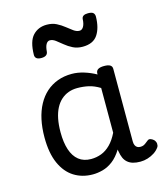

<svg xmlns="http://www.w3.org/2000/svg" viewBox="-120 -894 864 1003"><g transform="rotate(-15 312.0 -393.0)"><path d="M258 17Q201 17 157 -10.5Q113 -38 88 -94Q63 -150 63 -235Q63 -287 72.5 -331Q82 -375 101 -410Q120 -445 147 -469Q174 -493 209 -506Q244 -519 286 -519Q318 -519 352 -508.5Q386 -498 416 -481V-486Q416 -501 427 -508Q438 -515 460 -515Q482 -515 492.5 -508.5Q503 -502 503 -488V-96Q503 -83 507 -74.5Q511 -66 518 -62Q525 -58 534 -58Q544 -58 550.5 -60.5Q557 -63 563.5 -68Q570 -73 579 -80Q586 -86 595 -83.5Q604 -81 613 -73Q622 -63 623 -52Q624 -41 619 -33Q608 -17 591 -6Q574 5 554.5 11Q535 17 515 17Q492 17 475 12Q458 7 446 -3.5Q434 -14 427.5 -29Q421 -44 418 -63Q418 -64 417 -67.5Q416 -71 416 -75Q393 -38 366.5 -18Q340 2 312 9.5Q284 17 258 17ZM151 -239Q151 -184 164 -144.5Q177 -105 203.5 -84Q230 -63 270 -63Q299 -63 325.5 -73Q352 -83 375 -106Q398 -129 416 -166V-408Q385 -427 356 -433.5Q327 -440 295 -440Q269 -440 247 -432Q225 -424 207 -408Q189 -392 176.5 -368Q164 -344 157.5 -312Q151 -280 151 -239ZM155 -640Q121 -640 121 -666Q122 -739 151 -770Q180 -801 226 -801Q256 -801 278.5 -789.5Q301 -778 319 -763.5Q337 -749 353 -737.5Q369 -726 385 -726Q398 -726 406.5 -740.5Q415 -755 416 -781Q418 -803 450 -803Q470 -803 478 -796Q486 -789 486 -775Q485 -714 460.5 -677.5Q436 -641 379 -641Q350 -641 327 -652.5Q304 -664 285.5 -679.5Q267 -695 251.5 -706.5Q236 -718 221 -718Q209 -718 201 -705Q193 -692 191 -666Q190 -653 181 -646.5Q172 -640 155 -640Z"/></g></svg>

Font: Playwrite HU
Style: Regular
Weight: 400
Designer: Veronika Burian, José Scaglione
Foundry: TypeTogether
Version: Version 1.002